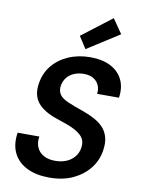

<svg xmlns="http://www.w3.org/2000/svg" viewBox="-103 -1025 810 1106"><g transform="rotate(10 302.5 -472.5)"><path d="M263 12Q187 12 133 -14.5Q79 -41 54 -91Q29 -141 40 -211H167Q161 -176 172.5 -148.5Q184 -121 211.5 -105Q239 -89 280 -89Q317 -89 345.5 -101Q374 -113 392.5 -135Q411 -157 416 -187Q420 -211 414.5 -229Q409 -247 394.5 -261Q380 -275 359 -286.5Q338 -298 311.5 -307.5Q285 -317 256 -327Q174 -353 137 -396.5Q100 -440 111 -510Q120 -572 156.5 -617Q193 -662 250.5 -687Q308 -712 378 -712Q448 -712 496 -687.5Q544 -663 566.5 -618Q589 -573 580 -511H452Q456 -537 446.5 -560Q437 -583 414.5 -597Q392 -611 358 -611Q327 -611 301.5 -600.5Q276 -590 259.5 -570Q243 -550 238 -521Q235 -499 241 -483Q247 -467 260.5 -455.5Q274 -444 294 -435Q314 -426 338.5 -417Q363 -408 392 -398Q428 -385 458.5 -368.5Q489 -352 510.5 -329Q532 -306 541 -273Q550 -240 543 -196Q535 -139 499 -92Q463 -45 403.5 -16.5Q344 12 263 12ZM341 -753 296 -823 471 -957 529 -873Z"/></g></svg>

Font: DM Sans 10pt SemiBold
Style: Italic
Weight: 600
Italic angle: -10°
Version: Version 4.004;gftools[0.9.30]